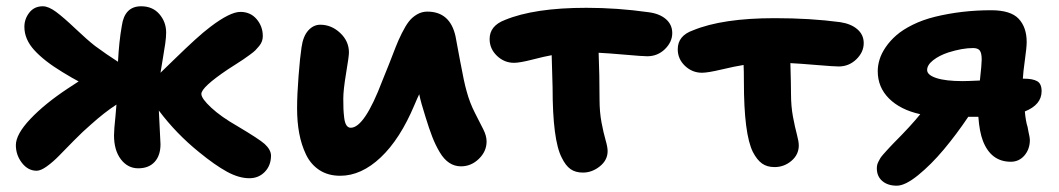

<svg xmlns="http://www.w3.org/2000/svg" viewBox="-20 -544 3393 615"><path d="M97.2 2.9Q69.8 2.9 50.3 -22.2Q30.8 -47.4 30.8 -79.1Q30.8 -113.8 77.1 -162.8Q123.5 -211.9 198.2 -261.2Q224.6 -278.8 231.9 -283.2Q212.9 -293 180.2 -313Q122.1 -348.1 90.1 -383.1Q58.1 -418 58.1 -458Q58.1 -483.4 74 -503.7Q89.8 -523.9 117.2 -523.9Q135.3 -523.9 159.7 -505.9Q184.1 -487.8 221.9 -451.9Q259.8 -416 284.2 -397Q321.3 -369.6 357.9 -346.2Q361.3 -411.1 370.1 -460.9Q378.9 -523.9 432.1 -523.9Q468.8 -523.9 490.5 -498.8Q512.2 -473.6 512.2 -439.9Q512.2 -424.8 509.3 -404.5Q506.3 -384.3 501.5 -355.7Q496.6 -327.1 494.1 -311Q496.1 -313 536.9 -352.5Q577.6 -392.1 604.7 -416.7Q631.8 -441.4 653.8 -458Q716.8 -505.9 750 -505.9Q782.2 -505.9 802 -482.7Q821.8 -459.5 821.8 -428.2Q821.8 -419.9 819.1 -412.1Q816.4 -404.3 810.1 -396.5Q803.7 -388.7 797.9 -382.8Q792 -377 779.8 -368.2Q767.6 -359.4 759.8 -354Q752 -348.6 735.4 -338.1Q718.8 -327.6 710 -321.8Q625 -264.6 625 -243.2Q625 -228.5 656.5 -199.2Q688 -169.9 740.2 -140.1Q810.1 -98.6 827.6 -83Q847.7 -64.5 848.1 -45.9Q848.1 -14.2 828.4 6.3Q808.6 26.9 778.8 26.9Q745.1 26.9 706.8 5.9Q668.5 -15.1 618.2 -56.2Q544.4 -115.7 488.8 -189.9Q494.1 -85 494.1 -82Q494.1 -45.9 475.3 -25.4Q456.5 -4.9 422.9 -4.9Q389.2 -4.9 367.2 -33.7Q345.2 -62.5 345.2 -110.8Q345.2 -120.1 346.4 -135.3Q347.7 -150.4 349.9 -172.1Q352.1 -193.8 353 -209Q314.5 -184.1 270 -144Q246.6 -124 217 -94Q187.5 -64 168.9 -44.9Q150.4 -25.9 130.6 -11.5Q110.8 2.9 97.2 2.9Z M1069.8 19Q1031.2 19 1003.4 1Q975.6 -17.1 960.4 -48.6Q945.3 -80.1 938.5 -116.7Q931.6 -153.3 931.6 -196.8Q931.6 -240.2 936.3 -300.3Q940.9 -360.4 945.8 -392.1Q950.7 -427.7 967.3 -446.3Q983.9 -464.8 1005.9 -464.8Q1041.5 -464.8 1069.6 -438.5Q1097.7 -412.1 1097.7 -376Q1097.7 -363.3 1088.6 -309.6Q1079.6 -255.9 1079.6 -228Q1079.6 -206.5 1080.1 -194.8Q1080.6 -183.1 1082.5 -166.7Q1084.5 -150.4 1089.8 -142.6Q1095.2 -134.8 1103.5 -134.8Q1147.5 -134.8 1204.6 -285.2Q1213.9 -307.1 1226.8 -340.3Q1239.7 -373.5 1247.6 -393.8Q1255.4 -414.1 1267.3 -438Q1279.3 -461.9 1289.8 -475.3Q1300.3 -488.8 1315.7 -497.8Q1331.1 -506.8 1348.6 -506.8Q1421.4 -506.8 1439 -428.2Q1440.4 -421.4 1453.6 -349.9Q1466.8 -278.3 1474.6 -252Q1484.4 -215.3 1501 -182.9Q1517.6 -150.4 1528.1 -129.6Q1538.6 -108.9 1538.6 -90.8Q1538.6 -59.1 1513.9 -35.2Q1489.3 -11.2 1456.5 -11.2Q1436 -11.2 1418.9 -22.5Q1401.9 -33.7 1388.2 -56.9Q1374.5 -80.1 1364.5 -106Q1354.5 -131.8 1342.8 -169.9Q1328.1 -215.8 1322.8 -242.2Q1321.3 -239.3 1315.9 -227.3Q1310.5 -215.3 1307.6 -208Q1261.7 -98.6 1199.5 -39.8Q1137.2 19 1069.8 19Z M1847.2 8.8Q1823.2 8.8 1807.4 -2.4Q1791.5 -13.7 1779.3 -39.1Q1750 -95.2 1750 -264.2Q1750 -280.8 1747.1 -367.2Q1724.6 -363.3 1684.8 -353Q1645 -342.8 1626.5 -342.8Q1595.2 -342.8 1571.8 -365.2Q1548.3 -387.7 1548.3 -418.9Q1548.3 -461.4 1597.2 -480Q1691.4 -519 1858.4 -519Q1957.5 -519 2057.1 -504.9Q2092.3 -500.5 2112.8 -482.9Q2133.3 -465.3 2133.3 -438Q2133.3 -409.7 2109.9 -386.7Q2086.4 -363.8 2053.2 -363.8Q2038.1 -363.8 1983.2 -368.7Q1928.2 -373.5 1897.5 -375Q1900.4 -304.7 1900.4 -225.1Q1900.4 -185.5 1906.7 -151.9Q1913.1 -118.2 1919.7 -95.5Q1926.3 -72.8 1926.3 -60.1Q1926.3 -31.2 1901.4 -11.2Q1876.5 8.8 1847.2 8.8Z M2460.9 -8.8Q2437 -8.8 2420.9 -20.3Q2404.8 -31.7 2391.6 -57.1Q2362.8 -114.7 2362.8 -282.2Q2362.8 -318.8 2361.8 -335.9Q2334 -331.5 2290.8 -321.3Q2247.6 -311 2228.5 -311Q2197.3 -311 2174.1 -333Q2150.9 -355 2150.9 -386.2Q2150.9 -429.7 2199.7 -446.8Q2293.9 -485.8 2461.9 -485.8Q2575.7 -485.8 2670.9 -473.1Q2706.1 -467.8 2726.3 -450.2Q2746.6 -432.6 2746.6 -405.8Q2746.6 -377 2722.9 -354Q2699.2 -331.1 2666.5 -331.1Q2651.4 -331.1 2596.7 -335.7Q2542 -340.3 2511.7 -341.8Q2513.7 -273.4 2513.7 -243.2Q2513.7 -203.6 2520 -169.9Q2526.4 -136.2 2532.5 -113.5Q2538.6 -90.8 2538.6 -78.1Q2538.6 -48.8 2515.1 -28.8Q2491.7 -8.8 2460.9 -8.8Z M2852.5 50.8Q2823.7 50.8 2806.2 35.9Q2788.6 21 2788.6 -4.9Q2788.6 -10.7 2789.8 -15.9Q2791 -21 2794.2 -27.1Q2797.4 -33.2 2799.8 -37.4Q2802.2 -41.5 2808.6 -48.8Q2814.9 -56.2 2818.4 -59.8Q2821.8 -63.5 2830.3 -72.8Q2838.9 -82 2842.8 -85.9Q2897.9 -141.1 2927.7 -178.2Q2863.8 -192.4 2827.6 -228.5Q2791.5 -264.6 2791.5 -315.9Q2791.5 -334.5 2797.4 -353.5Q2803.2 -372.6 2817.1 -393.1Q2831.1 -413.6 2851.6 -431.4Q2872.1 -449.2 2903.8 -464.8Q2935.5 -480.5 2974.6 -490.2Q3060.5 -511.2 3154.8 -511.2Q3217.3 -511.2 3242.9 -483.9Q3268.6 -456.5 3268.6 -409.2Q3268.6 -392.6 3262.9 -352.3Q3257.3 -312 3256.3 -292H3259.8Q3288.1 -292 3302.2 -283.9Q3316.4 -275.9 3316.4 -252Q3316.4 -208.5 3262.7 -187Q3265.6 -154.8 3271.5 -137.2Q3272.5 -130.9 3274.4 -121.6Q3276.4 -112.3 3277.6 -106.2Q3278.8 -100.1 3278.8 -96.2Q3278.8 -66.4 3261.5 -46.1Q3244.1 -25.9 3217.8 -25.9Q3154.3 -25.9 3128.4 -92.8Q3117.2 -122.1 3113.8 -169.9H3081.5Q3043.5 -113.3 3002.9 -64.9Q2962.4 -16.6 2920.9 17.1Q2879.4 50.8 2852.5 50.8ZM3063.5 -284.2Q3078.6 -284.2 3118.7 -286.1Q3124.5 -337.9 3124.5 -353Q3124.5 -374 3118.4 -382.1Q3112.3 -390.1 3096.7 -390.1Q3062.5 -390.1 3017.6 -376Q2988.3 -366.2 2969 -351.1Q2949.7 -335.9 2949.7 -319.8Q2949.7 -303.7 2979.5 -293.9Q3009.3 -284.2 3063.5 -284.2Z"/></svg>

Font: Shantell Sans Irregular
Style: Bold
Weight: 700
Designer: Stephen Nixon, Anya Danilova, Shantell Martin
Foundry: Arrow Type
Version: Version 1.006;[9816181b4]